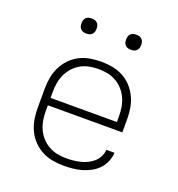

<svg xmlns="http://www.w3.org/2000/svg" viewBox="-130 -816 860 930"><g transform="rotate(20 300.0 -350.5)"><path d="M301 8Q272 8 243 3Q214 -2 188.5 -15.5Q163 -29 142.5 -50Q122 -71 109.5 -97.5Q97 -124 92 -152.5Q87 -181 87 -210V-310Q87 -339 92 -367.5Q97 -396 109.5 -422Q122 -448 142 -469.5Q162 -491 188 -504.5Q214 -518 242.5 -523Q271 -528 300 -528Q329 -528 357.5 -523Q386 -518 412 -504.5Q438 -491 458 -469.5Q478 -448 490.5 -422Q503 -396 508 -367.5Q513 -339 513 -310V-241H129V-210Q129 -186 133 -163Q137 -140 147 -118.5Q157 -97 173 -79.5Q189 -62 210 -50.5Q231 -39 254 -34.5Q277 -30 301 -30Q319 -30 337.5 -32Q356 -34 373.5 -38.5Q391 -43 407.5 -51Q424 -59 437.5 -71Q451 -83 459.5 -100Q468 -117 469 -135H511Q510 -112 500.5 -89.5Q491 -67 475 -50Q459 -33 438 -21.5Q417 -10 394.5 -3.5Q372 3 348 5.5Q324 8 301 8ZM471 -279V-310Q471 -333 467 -356.5Q463 -380 453 -401.5Q443 -423 427 -440.5Q411 -458 390.5 -469.5Q370 -481 346.5 -485.5Q323 -490 300 -490Q277 -490 253.5 -485.5Q230 -481 209.5 -469.5Q189 -458 173 -440.5Q157 -423 147 -401.5Q137 -380 133 -356.5Q129 -333 129 -310V-279ZM415 -631Q407 -631 399.5 -633Q392 -635 386 -641Q380 -647 378 -654.5Q376 -662 376 -670Q376 -678 378 -685.5Q380 -693 386 -699Q392 -705 399.5 -707Q407 -709 415 -709Q423 -709 430.5 -707Q438 -705 444 -699Q450 -693 452 -685.5Q454 -678 454 -670Q454 -662 452 -654.5Q450 -647 444 -641Q438 -635 430.5 -633Q423 -631 415 -631ZM185 -631Q177 -631 169.5 -633Q162 -635 156 -641Q150 -647 148 -654.5Q146 -662 146 -670Q146 -678 148 -685.5Q150 -693 156 -699Q162 -705 169.5 -707Q177 -709 185 -709Q193 -709 200.5 -707Q208 -705 214 -699Q220 -693 222 -685.5Q224 -678 224 -670Q224 -662 222 -654.5Q220 -647 214 -641Q208 -635 200.5 -633Q193 -631 185 -631Z"/></g></svg>

Font: Iosevka Extralight Extended
Style: Regular
Weight: 200
Width: 7
Monospace: yes
Designer: Belleve Invis
Foundry: Belleve Invis
Version: Version 32.5.0; ttfautohint (v1.8.4)